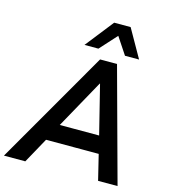

<svg xmlns="http://www.w3.org/2000/svg" viewBox="-166 -1065 1034 1172"><g transform="rotate(15 350.5 -479.0)"><path d="M-31 0 384 -719H491L687 0H564L516 -197L558 -160H157L211 -194L104 0ZM420 -576 236 -244 216 -269H532L505 -243L422 -576ZM269 -780 409 -958H513L614 -780H525L454 -887L357 -780Z"/></g></svg>

Font: Nunitoga
Style: Bold Italic
Weight: 700
Italic angle: -9°
Designer: Vernon Adams
Foundry: Vernon Adams
Version: Version 1.0